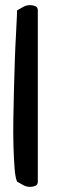

<svg xmlns="http://www.w3.org/2000/svg" viewBox="-20 -730 229 751"><path d="M46.9 -19.5Q40 -34.2 37.1 -70.8Q34.2 -107.4 32.7 -156.7Q31.2 -206.1 32.2 -264.6Q33.2 -323.2 34.7 -382.3Q36.1 -441.4 38.1 -496.6Q40 -551.8 42.5 -594.2Q44.9 -636.7 45.9 -662.6Q46.9 -688.5 46.9 -689.5Q61.5 -698.2 72.8 -704.1Q84 -710 98.6 -710Q107.4 -710 117.7 -706.1Q127.9 -702.1 127.9 -689.5V-19.5Q127.9 -6.8 117.7 -2.9Q107.4 1 98.6 1Q84 1 72.8 -4.9Q61.5 -10.7 46.9 -19.5Z"/></svg>

Font: Architects Daughter-petzku
Style: Regular
Weight: 400
Designer: Kimberly Geswein
Foundry: Kimberly Geswein
Version: Version 1.000 2010 initial release